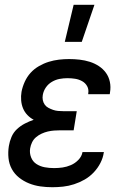

<svg xmlns="http://www.w3.org/2000/svg" viewBox="-20 -775 540 803"><path d="M199 8Q173 8 148.5 4.5Q124 1 101.5 -8Q79 -17 60 -32Q41 -47 29.5 -68Q18 -89 15.5 -114Q13 -139 17 -164Q20 -183 28 -202Q36 -221 51 -235Q66 -249 84.5 -258.5Q103 -268 121 -274Q106 -282 94.5 -294Q83 -306 76.5 -321.5Q70 -337 68.5 -355Q67 -373 70 -391Q74 -412 83.5 -433Q93 -454 108 -470.5Q123 -487 143 -498.5Q163 -510 184 -516.5Q205 -523 226.5 -525.5Q248 -528 269 -528Q291 -528 313 -525.5Q335 -523 355.5 -516.5Q376 -510 393.5 -498.5Q411 -487 423 -470.5Q435 -454 439.5 -432.5Q444 -411 440 -388L439 -381H349V-384Q352 -401 344.5 -414.5Q337 -428 323.5 -435.5Q310 -443 294.5 -445.5Q279 -448 262 -448Q246 -448 229.5 -445Q213 -442 197.5 -433Q182 -424 172 -409.5Q162 -395 159 -378Q157 -367 159 -356.5Q161 -346 167 -337.5Q173 -329 182.5 -324Q192 -319 202 -315.5Q212 -312 223 -311Q234 -310 245 -310H301L288 -230H232Q219 -230 206 -229Q193 -228 180 -225Q167 -222 154 -216Q141 -210 130.5 -201Q120 -192 114 -179.5Q108 -167 106 -154Q103 -135 110 -117Q117 -99 132.5 -89Q148 -79 167 -75.5Q186 -72 206 -72Q224 -72 241.5 -74.5Q259 -77 276.5 -84.5Q294 -92 308 -106.5Q322 -121 325 -139H415L414 -137Q411 -115 400 -93.5Q389 -72 372 -54Q355 -36 334 -24Q313 -12 290 -4.5Q267 3 244 5.5Q221 8 199 8ZM251 -600 288 -755H375L322 -600Z"/></svg>

Font: Iosevka Term Curly Md Obl
Style: Regular
Weight: 500
Italic angle: -9°
Designer: Belleve Invis
Foundry: Belleve Invis
Version: Version 32.3.0